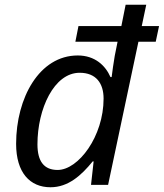

<svg xmlns="http://www.w3.org/2000/svg" viewBox="-20 -780 691 810"><path d="M48 -173C48 -52 106 10 193 10C268 10 323 -40 371 -99H375L364 0H436L564 -604H637L651 -670H578L597 -760H510L492 -670H311L298 -604H476L464 -544C459 -515 454 -479 451 -455H446C425 -503 381 -546 308 -546C146 -546 48 -367 48 -173ZM138 -171C138 -321 208 -473 316 -473C385 -473 417 -429 417 -364C417 -205 311 -63 223 -63C166 -63 138 -99 138 -171Z"/></svg>

Font: BC Sans
Style: Italic
Weight: 400
Italic angle: -12°
Designer: Monotype Design Team
Designer: Province of B.C.
Foundry: Monotype Imaging Inc.
Version: Version 2.000;GOOG;noto-source:20170915:90ef993387c0